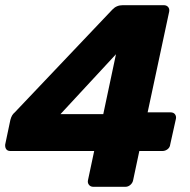

<svg xmlns="http://www.w3.org/2000/svg" viewBox="-20 -720 734 740"><path d="M340 0Q329 0 323 -7.5Q317 -15 319 -25L343 -138H20Q9 -138 4 -145Q-1 -152 0 -163L20 -258Q23 -269 27 -275.5Q31 -282 37 -287L413 -683Q429 -700 453 -700H611Q622 -700 628 -693Q634 -686 632 -675L549 -287H637Q649 -287 654.5 -279.5Q660 -272 658 -262L636 -163Q635 -152 626 -145Q617 -138 606 -138H517L493 -25Q491 -15 482.5 -7.5Q474 0 463 0ZM213 -280H378L427 -511Z"/></svg>

Font: Rubik
Style: Bold Italic
Weight: 700
Italic angle: -12°
Designer: Hubert and Fischer
Foundry: Hubert and Fischer
Version: Version 2.300;gftools[0.9.30]